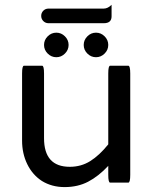

<svg xmlns="http://www.w3.org/2000/svg" viewBox="-20 -763 635 794"><path d="M150.4 -697.3Q150.4 -710 159.2 -718.8Q168 -727.5 180.7 -727.5H409.2Q425.8 -727.5 441.4 -743.2Q441.4 -727.5 441.4 -695.3Q441.4 -667 409.2 -667H180.7Q168 -667 159.2 -675.8Q150.4 -684.6 150.4 -697.3ZM162.1 -577.1Q162.1 -597.7 177.2 -612.8Q192.4 -627.9 212.9 -627.9Q233.4 -627.9 248.5 -612.8Q263.7 -597.7 263.7 -577.1Q263.7 -556.6 248.5 -541.5Q233.4 -526.4 212.9 -526.4Q192.4 -526.4 177.2 -541.5Q162.1 -556.6 162.1 -577.1ZM326.2 -577.1Q326.2 -597.7 341.3 -612.8Q356.4 -627.9 377 -627.9Q397.5 -627.9 412.6 -612.8Q427.7 -597.7 427.7 -577.1Q427.7 -556.6 412.6 -541.5Q397.5 -526.4 377 -526.4Q356.4 -526.4 341.3 -541.5Q326.2 -556.6 326.2 -577.1ZM153.3 -14.6Q114.3 -40 92.8 -84Q71.3 -127.9 71.3 -181.6V-459Q71.3 -491.2 79.1 -491.2H154.3Q162.1 -491.2 162.1 -459V-191.4Q162.1 -73.2 268.6 -73.2Q315.4 -73.2 353 -96.7Q390.6 -120.1 427.7 -166V-459Q427.7 -491.2 435.5 -491.2Q435.5 -491.2 510.7 -491.2Q518.6 -491.2 518.6 -459V-40Q518.6 -7.8 510.7 -7.8Q510.7 -7.8 435.5 -7.8Q427.7 -7.8 427.7 -40V-77.1Q387.7 -34.2 344.7 -11.7Q301.8 10.7 247.1 10.7Q194.3 10.7 153.3 -14.6Z"/></svg>

Font: YuPearl-Regular
Style: Regular
Weight: 400
Designer: Max Yao
Foundry: Max-Everyday
Version: Version 1.011; ttfautohint (v1.8.3)